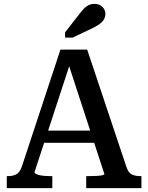

<svg xmlns="http://www.w3.org/2000/svg" viewBox="-20 -971 765 991"><path d="M196 -297H478L487 -234H185ZM324 -669 343 -647 158 -82Q158 -77 168.5 -72Q179 -67 197.5 -64.5Q216 -62 238 -62H250V0H15V-62H21Q48 -62 65.5 -72Q83 -82 94 -115L292 -715H430L633 -108Q643 -79 660.5 -70.5Q678 -62 705 -62H710V0H425V-62H438Q460 -62 478.5 -63Q497 -64 508 -66.5Q519 -69 519 -72ZM390 -899 316 -804V-777H355L454 -824Q475 -834 491 -845Q507 -856 515.5 -869.5Q524 -883 524 -899Q524 -920 508.5 -935.5Q493 -951 468 -951Q451 -951 437.5 -944.5Q424 -938 413 -926.5Q402 -915 390 -899Z"/></svg>

Font: Roboto Serif Medium
Style: Regular
Weight: 500
Designer: Greg Gazdowicz
Foundry: Commercial Type
Version: Version 1.008